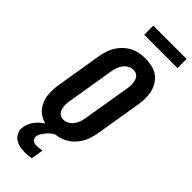

<svg xmlns="http://www.w3.org/2000/svg" viewBox="-362 -963 1223 1223"><g transform="rotate(45 250.0 -351.0)"><path d="M206 8Q176 8 147 1.5Q118 -5 94.5 -21Q71 -37 55.5 -61.5Q40 -86 33 -114Q26 -142 26.5 -172.5Q27 -203 32 -234L84 -548Q89 -574 97 -599Q105 -624 120 -647.5Q135 -671 155.5 -690Q176 -709 200 -721Q224 -733 250.5 -738Q277 -743 303 -743Q333 -743 362.5 -736.5Q392 -730 415 -714Q438 -698 453.5 -673.5Q469 -649 476 -621Q483 -593 482.5 -562.5Q482 -532 477 -501L425 -187Q420 -161 412 -136Q404 -111 389 -87.5Q374 -64 353.5 -45Q333 -26 309 -14Q285 -2 258.5 3Q232 8 206 8ZM207 -97Q226 -97 244 -106.5Q262 -116 274 -132Q286 -148 292.5 -166.5Q299 -185 302 -204L354 -518Q357 -531 358 -544Q359 -557 358 -570Q357 -583 354 -595Q351 -607 344.5 -617Q338 -627 326.5 -632.5Q315 -638 302 -638Q283 -638 265 -628.5Q247 -619 235 -603Q223 -587 216.5 -568.5Q210 -550 207 -531L155 -217Q152 -204 151 -191Q150 -178 151 -165Q152 -152 155 -140Q158 -128 165 -118Q172 -108 183 -102.5Q194 -97 207 -97ZM184 224Q159 224 135 218.5Q111 213 92.5 199.5Q74 186 65 163.5Q56 141 61 116Q64 97 73 78.5Q82 60 95.5 44Q109 28 125 15Q141 2 159 -8H253L252 0Q236 6 221.5 16.5Q207 27 195.5 40Q184 53 174 68Q164 83 161 99Q160 109 163 117.5Q166 126 172.5 131.5Q179 137 187.5 139Q196 141 206 141Q218 141 230 139.5Q242 138 254 136L240 219Q226 221 212 222.5Q198 224 184 224ZM191 -844 190 -926H490L491 -844Z"/></g></svg>

Font: Iosevka Extrabold
Style: Italic
Weight: 800
Italic angle: -9°
Monospace: yes
Designer: Belleve Invis
Foundry: Belleve Invis
Version: Version 32.5.0; ttfautohint (v1.8.4)